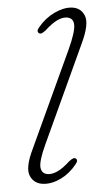

<svg xmlns="http://www.w3.org/2000/svg" viewBox="-20 -466 285 494"><path d="M105 -18Q115 -18 127.8 -25Q140.5 -32 158 -51Q169 -61.5 174.5 -58.5Q182 -54 174.5 -43.5Q159 -20 136.8 -6.5Q114.5 7 92.5 7Q68 7 56.8 -13.2Q45.5 -33.5 64 -82.5L156.5 -338.5Q173 -384.5 170.8 -402.8Q168.5 -421 150 -421Q139.5 -421 126.8 -413.5Q114 -406 97 -387.5Q92.5 -383.5 88.5 -381Q84.5 -378.5 80.5 -380.5Q73 -385 80.5 -395.5Q97 -419.5 120 -433Q143 -446.5 163.5 -446.5Q188 -446.5 198.5 -425.5Q209 -404.5 190 -353.5L96.5 -94Q81 -51 84.2 -34.5Q87.5 -18 105 -18Z"/></svg>

Font: Fraunces 72pt Soft Thin
Style: Italic
Weight: 100
Italic angle: -16°
Version: Version 1.000;[0bf87f6ff]